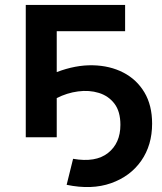

<svg xmlns="http://www.w3.org/2000/svg" viewBox="-20 -554 653 775"><path d="M84 0V-534H485V-428H209V-263Q285 -292 354.5 -290.5Q424 -289 478 -261Q532 -233 563 -181Q594 -129 594 -55Q594 32 550 95Q506 158 428 185.5Q350 213 249 192L275 87Q366 103 416 63.5Q466 24 466 -50Q466 -104 442 -135.5Q418 -167 379 -179Q340 -191 295 -185Q250 -179 209 -158V0Z"/></svg>

Font: Montserrat SemiBold
Style: Regular
Weight: 600
Designer: Julieta Ulanovsky
Foundry: Julieta Ulanovsky
Version: Version 9.000; ttfautohint (v1.8.4.7-5d5b)